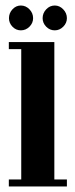

<svg xmlns="http://www.w3.org/2000/svg" viewBox="-20 -676 273 696"><path d="M12 0V-25.5H57V-498H12V-523.5H177V-25.5H222.5V0ZM178.5 -566Q160.5 -566 147.5 -579.2Q134.5 -592.5 134.5 -610Q134.5 -628.5 147.5 -642.2Q160.5 -656 178.5 -656Q196 -656 209.2 -642.2Q222.5 -628.5 222.5 -610Q222.5 -592.5 209.2 -579.2Q196 -566 178.5 -566ZM55.5 -566Q38 -566 25.2 -579.2Q12.5 -592.5 12.5 -610Q12.5 -628.5 25.2 -642.2Q38 -656 55.5 -656Q73.5 -656 86.8 -642.2Q100 -628.5 100 -610Q100 -592.5 86.8 -579.2Q73.5 -566 55.5 -566Z"/></svg>

Font: Imbue 50pt
Style: Bold
Weight: 700
Designer: Tyler Finck
Foundry: Etcetera Type Company
Version: Version 1.102; ttfautohint (v1.8.3)